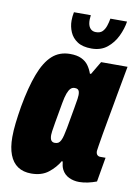

<svg xmlns="http://www.w3.org/2000/svg" viewBox="-84 -782 622 851"><g transform="rotate(10 227.5 -356.5)"><path d="M116 12Q80 12 55.5 -4.5Q31 -21 18.5 -53.5Q6 -86 6 -133Q6 -162 10 -196.5Q14 -231 21 -273Q37 -362 59.5 -421.5Q82 -481 114.5 -510.5Q147 -540 195 -540Q226 -540 246 -530.5Q266 -521 277.5 -505Q289 -489 296 -469H301L336 -528H455L431 -397Q428 -380 422.5 -349Q417 -318 410.5 -283Q404 -248 398.5 -215.5Q393 -183 389.5 -161Q386 -139 386 -137Q386 -125 391.5 -119.5Q397 -114 405 -114H429L410 -4Q392 3 371.5 7.5Q351 12 332 12Q307 12 286 2Q265 -8 254 -29Q250 -37 248 -45.5Q246 -54 245 -64L241 -66Q223 -35 193 -11.5Q163 12 116 12ZM196 -140Q206 -140 212 -144Q218 -148 222.5 -157Q227 -166 230.5 -180Q234 -194 238 -215Q249 -278 254.5 -308Q260 -338 261.5 -350Q263 -362 263 -367Q263 -377 261 -383Q259 -389 254.5 -392Q250 -395 241 -395Q230 -395 222.5 -387.5Q215 -380 209 -364Q203 -348 198 -320Q187 -259 182 -229.5Q177 -200 175.5 -189Q174 -178 174 -172Q174 -155 179.5 -147.5Q185 -140 196 -140ZM283 -580Q243 -580 219.5 -595.5Q196 -611 185.5 -635.5Q175 -660 175 -687Q175 -697 176 -706Q177 -715 179 -725H255Q252 -704 254.5 -688.5Q257 -673 266 -664Q275 -655 290 -655Q309 -655 319 -665Q329 -675 334.5 -691Q340 -707 343 -725H418Q413 -692 397 -658.5Q381 -625 353 -602.5Q325 -580 283 -580Z"/></g></svg>

Font: Archivo ExtraCondensed Black
Style: Italic
Weight: 900
Width: 2
Italic angle: -10°
Designer: Hector Gatti
Foundry: Omnibus-Type
Version: Version 2.001